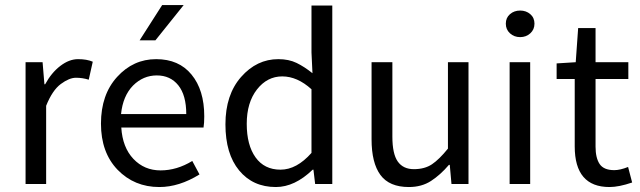

<svg xmlns="http://www.w3.org/2000/svg" viewBox="-20 -734 2555 766"><path d="M164.1 0H82V-485.8H149.9L157.2 -397.9H160.2Q185.1 -443.8 220.5 -470.9Q255.9 -498 291.3 -498Q326.7 -498 350.1 -487.8L334 -416Q309.6 -423.8 283 -423.8Q256.3 -423.8 222.7 -398.9Q189 -374 164.1 -312Z M723.1 -278.8Q723.1 -354 691.4 -393.6Q659.7 -433.1 605.5 -433.1Q551.3 -433.1 510.7 -392.6Q470.2 -351.1 462.9 -278.8ZM615.7 12.2Q516.1 12.2 449.2 -56.6Q382.8 -125.5 382.8 -240.7Q382.8 -356.4 447.3 -427.2Q511.7 -498 603 -498Q693.8 -498 744.1 -436.5Q794.9 -375 794.9 -270Q794.9 -243.2 792 -225.1H463.9Q468.8 -146 512.2 -100.1Q555.7 -54.2 620.6 -54.2Q685.5 -54.2 747.1 -91.8L775.9 -38.1Q694.8 12.2 615.7 12.2ZM600.1 -573.2H537.1L627 -713.9H712.9Z M1222.7 -377.9Q1166 -429.2 1106 -429.2Q1045.9 -429.2 1005.1 -377Q964.4 -324.7 964.4 -240Q964.4 -155.3 999.5 -106.2Q1034.7 -57.1 1099.1 -57.1Q1163.6 -57.1 1222.7 -124ZM1090.3 -498Q1132.3 -498 1163.3 -482.9Q1194.3 -467.8 1226.6 -441.9L1222.7 -524.9V-711.9H1305.7V0H1237.3L1230.5 -57.1H1227.5Q1155.8 12.2 1080.6 12.2Q988.8 12.2 934.1 -54Q879.4 -120.1 879.4 -238Q879.4 -356 941.9 -427Q1004.4 -498 1090.3 -498Z M1462.4 -485.8H1545.4V-189Q1545.4 -120.1 1566.9 -89.6Q1588.4 -59.1 1631.3 -59.1Q1674.3 -59.1 1703.4 -78.6Q1732.4 -98.1 1767.1 -141.1V-485.8H1849.1V0H1781.2L1774.4 -76.2H1771Q1736.8 -36.1 1699.5 -12Q1662.1 12.2 1611.3 12.2Q1533.2 12.2 1497.8 -35.9Q1462.4 -84 1462.4 -178.2Z M2013.2 -485.8H2095.2V0H2013.2ZM2095.7 -601.1Q2079.1 -585.9 2055.2 -585.9Q2031.2 -585.9 2014.6 -601.1Q1998 -616.2 1998 -639.6Q1998 -663.1 2014.6 -677.5Q2031.2 -691.9 2055.2 -691.9Q2079.1 -691.9 2095.7 -677.5Q2112.3 -663.1 2112.3 -639.6Q2112.3 -616.2 2095.7 -601.1Z M2272.9 -149.9V-418.9H2200.7V-481L2276.9 -485.8L2286.6 -622.1H2356V-485.8H2486.8V-418.9H2356V-148.9Q2356 -104 2372.3 -79.6Q2388.7 -55.2 2430.7 -55.2Q2454.1 -55.2 2485.8 -67.9L2502 -5.9Q2449.2 12.2 2411.6 12.2Q2272.9 12.2 2272.9 -149.9Z"/></svg>

Font: SourceSansPro-Regular
Style: Regular
Weight: 400
Designer: Paul D. Hunt
Foundry: Adobe Systems Incorporated
Version: Version 1.050;PS Version 1.000;hotconv 1.0.70;makeotf.lib2.5